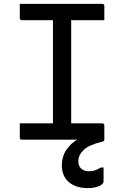

<svg xmlns="http://www.w3.org/2000/svg" viewBox="-20 -720 640 990"><path d="M518 0Q518 0 518 0Q518 4 516 6.5Q514 9 506 11Q438 27 411 53.5Q384 80 384 111Q384 137 399.5 150Q415 163 439 163Q457 163 471 158Q485 153 499 144H514V216Q514 229 491 239.5Q468 250 433 250Q371 250 335 219Q299 188 299 134Q299 85 324 50Q346 19 378 0H93Q90 0 88 -0.5Q86 -1 84.5 -2.5Q83 -4 82.5 -6Q82 -8 82 -11V-84H253V-616H93Q88 -616 85 -619Q82 -622 82 -627V-700H507Q512 -700 515 -697Q518 -694 518 -689V-616H347V-84H507Q511 -84 513 -82.5Q515 -81 516.5 -79Q518 -77 518 -73Z"/></svg>

Font: Code D OnePiece
Style: Regular
Weight: 400
Version: Version 1.085; ttfautohint (v1.8.4.7-5d5b);Nerd Fonts 3.0.2